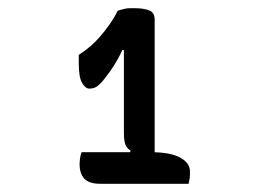

<svg xmlns="http://www.w3.org/2000/svg" viewBox="-20 -810 640 468"><path d="M179 -439H348Q395 -439 419 -426Q443 -413 443 -392Q443 -389 443 -384.5Q443 -380 442.5 -376Q442 -372 441 -368.5Q440 -365 440 -362H225Q197 -362 185.5 -374.5Q174 -387 174 -410Q174 -415 174.5 -419Q175 -423 175.5 -426.5Q176 -430 177 -433.5Q178 -437 179 -439ZM357 -416H294L298 -443Q292 -447 288.5 -452Q285 -457 283.5 -465.5Q282 -474 282 -487Q282 -496 282 -516.5Q282 -537 282 -564Q282 -591 282 -619Q282 -647 282 -672Q282 -697 282 -714L294 -688H265L287 -709Q281 -693 273.5 -678Q266 -663 257 -649Q248 -635 237 -621Q229 -610 220 -602Q211 -594 198 -594Q188 -594 180 -608Q172 -622 172 -656V-676Q187 -686 200 -697Q213 -708 224 -721Q236 -735 247 -750.5Q258 -766 267 -784Q271 -785 276 -786.5Q281 -788 286 -789Q291 -790 297 -790Q303 -790 309 -790Q329 -790 343 -785Q357 -780 357 -762Q357 -755 357 -729Q357 -703 357 -667Q357 -631 357 -591.5Q357 -552 357 -515.5Q357 -479 357 -452.5Q357 -426 357 -416Z"/></svg>

Font: Recursive Monospace Casual
Style: Regular
Weight: 400
Version: Version 1.047